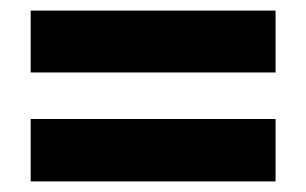

<svg xmlns="http://www.w3.org/2000/svg" viewBox="-20 -617 579 363"><path d="M38 -480H501V-597H38ZM38 -274H501V-392H38Z"/></svg>

Font: Noto Sans Kannada UI SemiCondensed ExtraBold
Style: Regular
Weight: 800
Width: 4
Designer: Jelle Bosma - Monotype Design Team
Foundry: Monotype Imaging Inc.
Version: Version 2.005